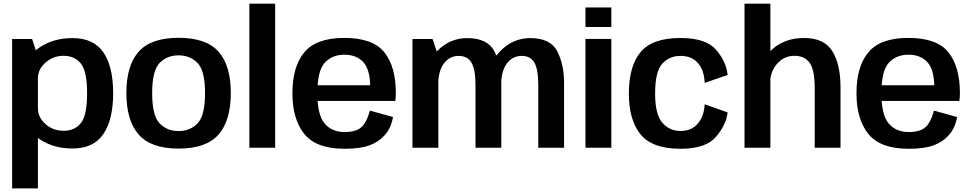

<svg xmlns="http://www.w3.org/2000/svg" viewBox="-20 -805 5294 1046"><path d="M46 221.5H186.5V-495.5L155 -592.5H46ZM375 4Q490 4 543.2 -74.8Q596.5 -153.5 596.5 -297.5Q596.5 -442 543.2 -519.8Q490 -597.5 375 -597.5Q272.5 -597.5 198.5 -548.5Q124.5 -499.5 124.5 -442.5L186.5 -378Q186.5 -427.5 228 -464.2Q269.5 -501 326.5 -501Q387 -501 420.8 -458.5Q454.5 -416 454.5 -297Q454.5 -176.5 420.8 -134.5Q387 -92.5 326.5 -92.5Q269.5 -92.5 228 -128.8Q186.5 -165 186.5 -216.5L124.5 -151Q124.5 -94 198.5 -45Q272.5 4 375 4Z M953 4.5Q1103.5 4.5 1170.5 -72Q1237.5 -148.5 1237.5 -298.5Q1237.5 -448 1170.5 -523.5Q1103.5 -599 953 -599Q802.5 -599 735.5 -523.5Q668.5 -448 668.5 -298.5Q668.5 -148.5 735.5 -72Q802.5 4.5 953 4.5ZM953 -91Q890 -91 849.5 -132.8Q809 -174.5 809 -298Q809 -420.5 849.5 -462Q890 -503.5 953 -503.5Q1015.5 -503.5 1056.2 -462Q1097 -420.5 1097 -298Q1097 -174.5 1056.2 -132.8Q1015.5 -91 953 -91Z M1338.5 0H1479V-785H1338.5Z M1858 5.5V-85.5Q1789 -85.5 1749 -131.8Q1709 -178 1709 -297Q1709 -420 1749.5 -463.5Q1790 -507 1856 -507Q1922 -507 1959.5 -466.2Q1997 -425.5 1997 -327.5L2003 -340.5H1695.5V-255H2133.5Q2136.5 -274 2136.5 -298Q2136.5 -441.5 2074 -520Q2011.5 -598.5 1855.5 -598.5Q1704 -598.5 1638.5 -520.8Q1573 -443 1573 -297Q1573 -156 1637.8 -75.2Q1702.5 5.5 1858 5.5ZM1858 -85.5V5.5Q1941.5 5.5 1992 -12.8Q2042.5 -31 2076.8 -69.5Q2111 -108 2121 -167.5L1995 -202.5Q1985.5 -166 1969.5 -137.8Q1953.5 -109.5 1925.8 -97.5Q1898 -85.5 1858 -85.5Z M2227 0H2368V-499.5L2336.5 -592.5H2227ZM2570.5 0H2711V-353Q2711 -454 2673.2 -525.8Q2635.5 -597.5 2525.5 -597.5Q2430 -597.5 2361 -526.2Q2292 -455 2292 -370L2367 -338Q2367 -417.5 2398 -459Q2429 -500.5 2479 -500.5Q2527.5 -500.5 2549 -463Q2570.5 -425.5 2570.5 -342ZM2912.5 0H3053V-353Q3053 -454 3015.8 -525.8Q2978.5 -597.5 2869 -597.5Q2773.5 -597.5 2704.5 -525.5Q2635.5 -453.5 2635.5 -370L2710 -338Q2710 -417.5 2741.2 -459Q2772.5 -500.5 2822.5 -500.5Q2871 -500.5 2891.8 -463Q2912.5 -425.5 2912.5 -342Z M3169.5 0H3310.5V-593H3169.5ZM3169.5 -764.5V-658H3310.5V-764.5Z M3687.5 5.5Q3825.5 5.5 3881 -60Q3936.5 -125.5 3944 -192.5L3819 -237Q3816 -172.5 3781.8 -132Q3747.5 -91.5 3687.5 -91.5Q3627 -91.5 3588 -136.8Q3549 -182 3549 -295Q3549 -415 3587.8 -457.8Q3626.5 -500.5 3687.5 -500.5Q3747.5 -500.5 3781.8 -462.2Q3816 -424 3819 -353.5L3944 -396.5Q3936.5 -470 3881 -534Q3825.5 -598 3687.5 -598Q3533.5 -598 3469.8 -521.2Q3406 -444.5 3406 -295Q3406 -151 3469.8 -72.8Q3533.5 5.5 3687.5 5.5Z M4036 0H4177V-785H4036ZM4418.5 0H4559V-330Q4559 -454.5 4514.5 -526.2Q4470 -598 4360.5 -598Q4247 -598 4176.8 -526.5Q4106.5 -455 4106.5 -379L4174.5 -344Q4174.5 -413 4213 -457Q4251.5 -501 4308 -501Q4363 -501 4390.8 -462.8Q4418.5 -424.5 4418.5 -324Z M4931 5.5V-85.5Q4862 -85.5 4822 -131.8Q4782 -178 4782 -297Q4782 -420 4822.5 -463.5Q4863 -507 4929 -507Q4995 -507 5032.5 -466.2Q5070 -425.5 5070 -327.5L5076 -340.5H4768.5V-255H5206.5Q5209.5 -274 5209.5 -298Q5209.5 -441.5 5147 -520Q5084.5 -598.5 4928.5 -598.5Q4777 -598.5 4711.5 -520.8Q4646 -443 4646 -297Q4646 -156 4710.8 -75.2Q4775.5 5.5 4931 5.5ZM4931 -85.5V5.5Q5014.5 5.5 5065 -12.8Q5115.5 -31 5149.8 -69.5Q5184 -108 5194 -167.5L5068 -202.5Q5058.5 -166 5042.5 -137.8Q5026.5 -109.5 4998.8 -97.5Q4971 -85.5 4931 -85.5Z"/></svg>

Font: Anybody UltraCondensed Thin SemiBold
Style: Regular
Weight: 600
Version: Version 1.111